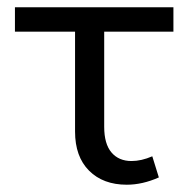

<svg xmlns="http://www.w3.org/2000/svg" viewBox="-20 -502 522 527"><path d="M328 5Q263 5 224.5 -33.5Q186 -72 186 -141V-415H21V-482H456V-415H266V-154Q266 -107 286 -83.5Q306 -60 341 -60Q368 -60 398 -73L416 -15Q371 5 328 5Z"/></svg>

Font: Cantarell
Style: Regular
Weight: 400
Designer: Dave Crossland, Nikolaus Waxweiler, Florian Fecher, Jacques Le Bailly, Eben Sorkin, Alexei Vanyashin, Alexios Zavras, Em
Version: Version 0.303